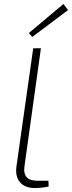

<svg xmlns="http://www.w3.org/2000/svg" viewBox="-20 -944 364 971"><path d="M301 -924 126 -777 143 -757 324 -893ZM187 -700H148L63 -101C54 -33 91 7 156 7C174 7 212 4 226 -1L225 -30H168C119 -30 96 -54 104 -105Z"/></svg>

Font: Exo 2 Extra Light
Style: Italic
Weight: 250
Italic angle: -8°
Designer: Natanael Gama
Version: Version 1.001;PS 001.001;hotconv 1.0.88;makeotf.lib2.5.64775